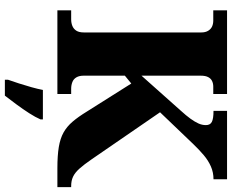

<svg xmlns="http://www.w3.org/2000/svg" viewBox="-104 -650 975 808"><g transform="rotate(90 384.0 -246.5)"><path d="M24 0V-58H62Q77 -58 89.5 -63Q102 -68 109.5 -79.5Q117 -91 117 -111V-606Q117 -623 110 -634.5Q103 -646 92 -651Q81 -656 67 -656H24V-714H376V-656H345Q332 -656 321.5 -651Q311 -646 305 -634.5Q299 -623 299 -604V-354L446 -519Q467 -542 480 -560Q493 -578 500 -593.5Q507 -609 507 -625Q507 -643 493.5 -650Q480 -657 447 -657V-714H735V-657Q706 -657 681 -646Q656 -635 633.5 -616Q611 -597 587 -572L453 -432L651 -144Q673 -112 690 -93Q707 -74 724 -66Q741 -58 763 -58H768V0H688Q635 0 599 -6Q563 -12 538 -26Q513 -40 492.5 -64Q472 -88 450 -124L332 -311L299 -284V-110Q299 -92 306 -80Q313 -68 326 -63Q339 -58 354 -58H376V0ZM316 208Q323 188 331.5 162Q340 136 347.5 109Q355 82 359 61H483V71Q474 92 457 118.5Q440 145 420 172Q400 199 383 221H316Z"/></g></svg>

Font: Noto Rashi Hebrew ExtraBold
Style: Regular
Weight: 800
Version: Version 1.006